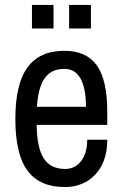

<svg xmlns="http://www.w3.org/2000/svg" viewBox="-20 -743 496 775"><path d="M109 -628V-723H196V-628ZM259 -628V-723H347V-628ZM413 -291V-239H128Q129 -147 156.5 -104Q184 -61 243 -61Q283 -61 307.5 -93Q332 -125 332 -179H413Q413 -91 365.5 -39.5Q318 12 241 12Q141 12 91.5 -53.5Q42 -119 42 -263Q42 -404 91 -471Q140 -538 240 -538Q328 -538 370.5 -479.5Q413 -421 413 -291ZM129 -312H327Q327 -387 305 -426Q283 -465 240 -465Q187 -465 160.5 -427.5Q134 -390 129 -312Z"/></svg>

Font: Archivo Narrow
Style: Regular
Weight: 400
Designer: Hector Gatti
Foundry: Omnibus-Type
Version: Version 1.003